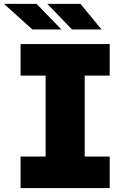

<svg xmlns="http://www.w3.org/2000/svg" viewBox="-77 -950 601 970"><path d="M477.3 0H27V-159.1H153.4V-568.2H27V-727.3H477.3V-568.2H350.9V-159.1H477.3ZM436.1 -801.1H286.9L161.9 -930.4H329.5ZM233 -801.1H86.6L-56.8 -930.4H108Z"/></svg>

Font: Linik Sans Black
Style: Regular
Weight: 900
Designer: Fonts by Rasmus Andersson / Changes by Cristiano Sobral with parts from Marc Monis
Foundry: rsms
Version: Version 3.020; ttfautohint (v1.6)